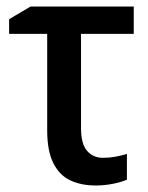

<svg xmlns="http://www.w3.org/2000/svg" viewBox="-20 -559 456 590"><path d="M391 -539V-455H229V-165Q229 -117 247.5 -95.5Q266 -74 297 -74Q316 -74 335 -77.5Q354 -81 370 -86V-7Q355 0 328.5 5.5Q302 11 274 11Q230 11 196.5 -4.5Q163 -20 144 -57.5Q125 -95 125 -159V-455H8V-500L74 -539Z"/></svg>

Font: Noto Sans Display SemiCondensed Medium
Style: Regular
Weight: 500
Width: 4
Designer: Monotype Design Team
Foundry: Monotype Imaging Inc.
Version: Version 2.003